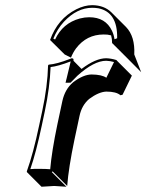

<svg xmlns="http://www.w3.org/2000/svg" viewBox="-20 -665 568 745"><path d="M411.1 -527.8Q397 -531.7 382.3 -531.2Q315.9 -531.2 274.9 -477.1Q262.7 -460.4 255.4 -441.4L231 -453.6L174.3 -509.8Q203.6 -592.3 275.9 -628.9Q308.1 -645 337.9 -645Q384.3 -644.5 412.1 -617.2L468.8 -560.5Q504.4 -523.9 501 -453.6L527.8 -384.8L471.7 -441.4L415 -498Q415 -514.2 411.1 -527.8ZM296.4 -397.5Q351.1 -439 392.1 -439Q410.6 -438.5 431.6 -432.1L435.1 -428.2L491.7 -371.6L455.6 -297.4L447.3 -295.4Q431.2 -309.6 392.6 -309.6Q363.3 -308.6 326.2 -281.2Q297.4 -256.8 288.6 -215.3L269 -123.5Q246.1 -14.2 240.7 56.6L184.1 0L181.2 2.9L237.8 59.6Q235.8 59.6 190.4 56.6L141.1 59.6L84.5 2.9L84 0Q108.9 -68.8 132.3 -180.2L144 -234.9Q164.6 -331.1 166.5 -411.1L168.9 -414.1Q200.2 -416.5 250.5 -436Q255.4 -438 258.3 -439Q262.2 -438.5 264.2 -437Q266.1 -433.6 265.1 -429.2ZM256.8 -347.2 253.9 -344.2 234.4 -343.8 237.3 -356.4 237.8 -357.9Q248 -400.9 254.4 -426.8Q204.6 -407.7 176.3 -404.8Q173.3 -325.2 153.8 -232.9L142.1 -177.7Q119.6 -71.8 97.7 -8.8Q114.3 -10.3 133.8 -9.8Q157.7 -9.8 174.8 -8.3Q180.7 -77.6 202.6 -182.1L222.2 -273.9Q232.4 -319.3 263.7 -345.7Q303.7 -376 335.9 -376Q375.5 -375.5 392.6 -363.3L422.4 -424.3Q406.7 -428.7 392.1 -429.2Q344.7 -429.2 280.3 -371.1Q267.1 -358.4 256.8 -347.2ZM424.3 -512.7 434.6 -516.6Q436.5 -617.7 361.8 -632.8Q350.1 -634.8 337.9 -634.8Q278.8 -634.8 228 -580.6Q201.7 -551.8 187 -515.1L193.8 -511.7Q223.1 -575.2 290 -593.3Q308.6 -598.1 326.2 -598.1Q389.6 -598.1 414.6 -545.4Q421.9 -529.8 424.3 -512.7Z"/></svg>

Font: Linux Biolinum Shadow O
Style: Italic
Weight: 400
Italic angle: -12°
Designer: Philipp H. Poll
Foundry: Philipp H. Poll
Version: Version 0.6.2